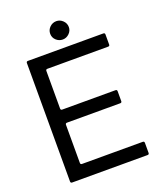

<svg xmlns="http://www.w3.org/2000/svg" viewBox="-165 -1029 947 1132"><g transform="rotate(-20 308.0 -463.0)"><path d="M89 0Q79 0 79 -10V-753Q79 -763 89 -763H562Q572 -763 572 -753V-690Q572 -680 562 -680H181Q171 -680 171 -670V-434Q171 -424 181 -424H515Q525 -424 525 -414V-352Q525 -342 515 -342H181Q171 -342 171 -332V-93Q171 -83 181 -83H562Q572 -83 572 -73V-10Q572 0 562 0ZM267 -868Q267 -892 284.5 -909Q302 -926 326 -926Q349 -926 366.5 -909Q384 -892 384 -868Q384 -845 366.5 -828Q349 -811 326 -811Q302 -811 284.5 -827.5Q267 -844 267 -868Z"/></g></svg>

Font: Open Sauce Two
Style: Regular
Weight: 400
Designer: Alfredo Marco Pradil
Foundry: Creative Sauce Fz LLC
Version: Version 1.477